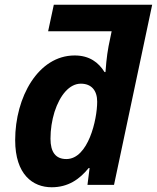

<svg xmlns="http://www.w3.org/2000/svg" viewBox="-20 -780 662 810"><path d="M198 10C267 10 315 -23 354 -71H358L349 0H461L622 -760H207L183 -648H451L438 -585C430 -545 425 -481 425 -476H421C396 -516 358 -546 295 -546C141 -546 44 -370 44 -189C44 -43 119 10 198 10ZM260 -109C215 -109 193 -138 193 -195C193 -234 199 -272 210 -308C233 -379 273 -427 321 -427C366 -427 390 -398 390 -351C390 -275 352 -109 260 -109Z"/></svg>

Font: BC Sans
Style: Bold Italic
Weight: 700
Italic angle: -12°
Designer: Monotype Design Team
Province of B.C.
Foundry: Monotype Imaging Inc.
Version: Version 2.000;GOOG;noto-source:20170915:90ef993387c0